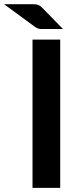

<svg xmlns="http://www.w3.org/2000/svg" viewBox="-69 -916 403 936"><path d="M224.5 0H89.5V-723H224.5ZM88 -895.5Q98 -895.5 105 -894.8Q112 -894 117.8 -891.8Q123.5 -889.5 128.5 -885.5Q133.5 -881.5 139.5 -875.5L238 -774.5H140.5Q133.5 -774.5 128.2 -774.8Q123 -775 118.5 -776.2Q114 -777.5 109.5 -780Q105 -782.5 99.5 -786.5L-49 -895.5Z"/></svg>

Font: Lato TR
Style: Bold
Weight: 700
Designer: Lukasz Dziedzic
Foundry: tyPoland Lukasz Dziedzic
Version: Version 1.104 2013